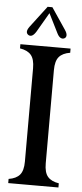

<svg xmlns="http://www.w3.org/2000/svg" viewBox="-60 -932 414 964"><g transform="rotate(5 146.5 -449.5)"><path d="M20 0V-21Q58 -27 76 -48Q94 -69 94 -115V-585Q94 -631 76 -652Q58 -673 20 -679V-700H108H185H273V-679Q235 -673 217 -652Q199 -631 199 -585V-115Q199 -69 217 -48Q235 -27 273 -21V0H185H108ZM58 -791 140 -899H164L236 -792Q247 -776 247 -765Q247 -754 238 -749Q229 -744 219 -749Q209 -754 201 -770L152 -868L95 -770Q85 -754 75.5 -749Q66 -744 57 -749Q47 -755 47 -765.5Q47 -776 58 -791Z"/></g></svg>

Font: RL Madena Variable
Style: Regular
Weight: 400
Designer: I Kadek Wantara Putra
Foundry: Roughlines ID
Version: Version 1.000;Glyphs 3.1.2 (3151)